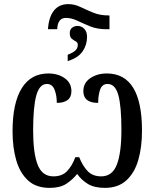

<svg xmlns="http://www.w3.org/2000/svg" viewBox="-20 -903 752 933"><path d="M213 -761Q217 -820 242 -851.5Q267 -883 312 -883Q342 -883 371 -869Q400 -855 433 -841.5Q466 -828 507 -828H512V-761H497Q452 -761 418 -775Q384 -789 355.5 -802.5Q327 -816 300 -816Q265 -816 259 -773L258 -761ZM309 -637Q333 -646 345.5 -657Q358 -668 358 -685Q358 -697 348 -702Q338 -707 328.5 -715Q319 -723 319 -742Q319 -759 330 -768Q341 -777 357 -777Q376 -777 389.5 -763Q403 -749 403 -724Q403 -685 381.5 -653.5Q360 -622 309 -606ZM221 10Q156 10 116.5 -26Q77 -62 59 -124Q41 -186 41 -265Q41 -402 85.5 -474Q130 -546 215 -546Q262 -546 294.5 -523Q327 -500 327 -460Q327 -431 308.5 -417Q290 -403 256 -403Q256 -440 245 -467.5Q234 -495 208 -495Q172 -495 156.5 -439.5Q141 -384 141 -269Q141 -159 163 -102.5Q185 -46 240 -46Q282 -46 306.5 -72Q331 -98 346 -139H365Q381 -98 405.5 -72Q430 -46 472 -46Q526 -46 548 -103.5Q570 -161 570 -272Q570 -387 555 -441Q540 -495 503 -495Q476 -495 466.5 -467.5Q457 -440 457 -403Q385 -403 385 -460Q385 -500 418.5 -523Q452 -546 499 -546Q670 -546 670 -268Q670 -188 652 -125.5Q634 -63 594 -26.5Q554 10 490 10Q438 10 406.5 -9.5Q375 -29 355 -58Q333 -30 302.5 -10Q272 10 221 10Z"/></svg>

Font: Noto Serif ExtraCondensed Medium
Style: Regular
Weight: 500
Width: 2
Designer: Monotype Design Team
Foundry: Monotype Imaging Inc.
Version: Version 2.015